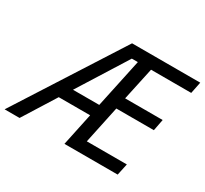

<svg xmlns="http://www.w3.org/2000/svg" viewBox="-202 -924 1210 1134"><g transform="rotate(30 403.0 -357.0)"><path d="M399 -714H864L848 -635H574L526 -412H782L767 -334H511L457 -79H730L713 0H350L397 -222H183L44 0H-58ZM413 -302 484 -635H443L234 -302Z"/></g></svg>

Font: BC Sans
Style: Italic
Weight: 400
Italic angle: -12°
Designer: Monotype Design Team
Designer: Province of B.C.
Foundry: Monotype Imaging Inc.
Version: Version 2.000;GOOG;noto-source:20170915:90ef993387c0